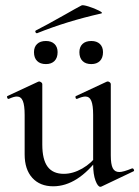

<svg xmlns="http://www.w3.org/2000/svg" viewBox="-20 -709 537 740"><path d="M75 -114V-266Q75 -303 68 -320Q61 -337 45 -337Q34 -337 14 -328H12Q9 -328 7.5 -333Q6 -338 9 -339L127 -394L131 -395Q134 -395 138.5 -392Q143 -389 143 -385V-152Q143 -94 163.5 -66.5Q184 -39 226 -39Q261 -39 297 -59.5Q333 -80 358 -115L363 -104Q279 9 185 9Q134 9 104.5 -23.5Q75 -56 75 -114ZM440 -46Q455 -46 489 -60H490Q494 -60 496 -55.5Q498 -51 495 -49L371 10L367 11Q357 11 348 -13Q339 -37 339 -76V-266Q339 -303 332 -320Q325 -337 309 -337Q298 -337 277 -328H275Q272 -328 271 -333Q270 -338 273 -339L391 -394L395 -395Q399 -395 403 -392Q407 -389 407 -385V-110Q407 -76 414.5 -61Q422 -46 440 -46ZM122 -581Q118 -581 116.5 -585.5Q115 -590 119 -592Q155 -610 231 -653Q273 -677 294 -688Q299 -691 321.5 -684Q344 -677 361.5 -668Q379 -659 370 -657Q237 -627 123 -581ZM111 -508Q111 -528 123 -539.5Q135 -551 157 -551Q178 -551 190 -539.5Q202 -528 202 -508Q202 -486 190 -474Q178 -462 157 -462Q135 -462 123 -474Q111 -486 111 -508ZM286 -508Q286 -528 298 -539.5Q310 -551 332 -551Q353 -551 365 -539.5Q377 -528 377 -508Q377 -486 365 -474Q353 -462 332 -462Q310 -462 298 -474Q286 -486 286 -508Z"/></svg>

Font: Cormorant Infant Medium
Style: Regular
Weight: 500
Designer: Christian Thalmann (Catharsis Fonts)
Foundry: Catharsis Fonts
Version: Version 4.000